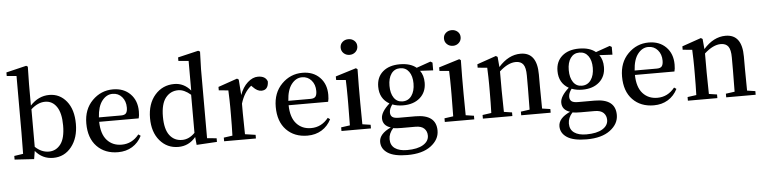

<svg xmlns="http://www.w3.org/2000/svg" viewBox="-56 -1122 6735 1692"><g transform="rotate(-5 3311.5 -276.0)"><path d="M222.7 -428.7V-96.7Q278.3 -43.9 343.8 -43.9Q407.2 -43.9 447.8 -96.7Q488.3 -149.4 488.3 -262.7Q488.3 -372.1 450.2 -428.2Q412.1 -484.4 347.7 -484.4Q284.2 -484.4 222.7 -428.7ZM220.7 -649.4V-461.9Q293.9 -541 389.6 -541Q482.4 -541 542 -467.3Q601.6 -393.6 601.6 -266.6Q601.6 -142.6 539.1 -64Q476.6 14.6 377 14.6Q282.2 14.6 219.7 -60.5L208 10.7L36.1 0V-32.2L115.2 -43.9Q117.2 -155.3 117.2 -232.4V-732.4L31.2 -740.2V-771.5L210 -814.5L223.6 -805.7Z M808.6 -305.7H1004.9Q1037.1 -305.7 1049.3 -321.3Q1061.5 -336.9 1061.5 -371.1Q1061.5 -427.7 1029.3 -464.8Q997.1 -502 946.3 -502Q892.6 -502 853.5 -452.1Q814.5 -402.3 808.6 -305.7ZM1157.2 -266.6H807.6Q809.6 -158.2 858.9 -103.5Q908.2 -48.8 988.3 -48.8Q1080.1 -48.8 1141.6 -126L1161.1 -112.3Q1130.9 -51.8 1076.7 -18.6Q1022.5 14.6 951.2 14.6Q835 14.6 764.2 -58.6Q693.4 -131.8 693.4 -261.7Q693.4 -386.7 770 -463.9Q846.7 -541 953.1 -541Q1047.9 -541 1106 -482.4Q1164.1 -423.8 1164.1 -328.1Q1164.1 -288.1 1157.2 -266.6Z M1635.7 -96.7V-433.6Q1578.1 -483.4 1525.4 -483.4Q1457 -483.4 1414.1 -429.7Q1371.1 -376 1371.1 -262.7Q1371.1 -151.4 1412.1 -97.7Q1453.1 -43.9 1522.5 -43.9Q1584 -43.9 1635.7 -96.7ZM1742.2 -40 1826.2 -32.2V0L1645.5 10.7L1638.7 -59.6Q1577.1 14.6 1484.4 14.6Q1384.8 14.6 1320.8 -60.5Q1256.8 -135.7 1256.8 -258.8Q1256.8 -386.7 1324.2 -463.9Q1391.6 -541 1495.1 -541Q1580.1 -541 1639.6 -470.7V-732.4L1549.8 -740.2V-771.5L1731.4 -814.5L1747.1 -805.7L1742.2 -650.4Z M2065.4 -530.3 2075.2 -392.6Q2099.6 -460.9 2144 -501Q2188.5 -541 2235.4 -541Q2302.7 -541 2319.3 -491.2Q2317.4 -415 2255.9 -415Q2219.7 -415 2182.6 -454.1L2169.9 -466.8Q2105.5 -417 2075.2 -316.4V-232.4Q2075.2 -212.9 2078.1 -45.9L2170.9 -32.2V0H1889.6V-32.2L1966.8 -43Q1969.7 -127.9 1969.7 -232.4V-295.9Q1969.7 -351.6 1965.8 -443.4L1881.8 -451.2V-481.4L2050.8 -540Z M2484.4 -305.7H2680.7Q2712.9 -305.7 2725.1 -321.3Q2737.3 -336.9 2737.3 -371.1Q2737.3 -427.7 2705.1 -464.8Q2672.9 -502 2622.1 -502Q2568.4 -502 2529.3 -452.1Q2490.2 -402.3 2484.4 -305.7ZM2833 -266.6H2483.4Q2485.4 -158.2 2534.7 -103.5Q2584 -48.8 2664.1 -48.8Q2755.9 -48.8 2817.4 -126L2836.9 -112.3Q2806.6 -51.8 2752.4 -18.6Q2698.2 14.6 2627 14.6Q2510.7 14.6 2439.9 -58.6Q2369.1 -131.8 2369.1 -261.7Q2369.1 -386.7 2445.8 -463.9Q2522.5 -541 2628.9 -541Q2723.6 -541 2781.7 -482.4Q2839.8 -423.8 2839.8 -328.1Q2839.8 -288.1 2833 -266.6Z M3058.6 -662.1Q3027.3 -662.1 3005.9 -682.1Q2984.4 -702.1 2984.4 -732.4Q2984.4 -762.7 3005.9 -781.7Q3027.3 -800.8 3058.6 -800.8Q3088.9 -800.8 3110.4 -781.7Q3131.8 -762.7 3131.8 -732.4Q3131.8 -702.1 3110.4 -682.1Q3088.9 -662.1 3058.6 -662.1ZM3116.2 -43 3188.5 -32.2V0H2927.7V-32.2L3005.9 -43Q3007.8 -156.2 3007.8 -232.4V-295.9Q3007.8 -373 3004.9 -444.3L2919.9 -452.1V-483.4L3102.5 -540L3116.2 -530.3L3114.3 -380.9V-232.4Q3114.3 -154.3 3116.2 -43Z M3487.3 -212.9Q3538.1 -212.9 3567.4 -253.9Q3596.7 -294.9 3596.7 -362.3Q3596.7 -427.7 3568.4 -466.8Q3540 -505.9 3490.2 -505.9Q3440.4 -505.9 3412.1 -466.3Q3383.8 -426.8 3383.8 -359.4Q3383.8 -293 3411.1 -252.9Q3438.5 -212.9 3487.3 -212.9ZM3580.1 19.5H3457Q3411.1 19.5 3383.8 14.6Q3343.8 58.6 3343.8 109.4Q3343.8 163.1 3382.3 190.4Q3420.9 217.8 3489.3 217.8Q3582 217.8 3632.3 187Q3682.6 156.2 3682.6 106.4Q3682.6 68.4 3657.7 43.9Q3632.8 19.5 3580.1 19.5ZM3779.3 -530.3V-461.9L3664.1 -467.8Q3695.3 -424.8 3695.3 -360.4Q3695.3 -277.3 3639.2 -227.5Q3583 -177.7 3489.3 -177.7Q3436.5 -177.7 3394.5 -194.3Q3367.2 -158.2 3367.2 -125Q3367.2 -98.6 3383.8 -85.4Q3400.4 -72.3 3440.4 -72.3H3587.9Q3771.5 -72.3 3771.5 70.3Q3771.5 149.4 3696.8 205.6Q3622.1 261.7 3489.3 261.7Q3372.1 261.7 3315.4 224.6Q3258.8 187.5 3258.8 126Q3258.8 54.7 3363.3 6.8Q3293 -15.6 3293 -80.1Q3293 -135.7 3370.1 -205.1Q3284.2 -253.9 3284.2 -360.4Q3284.2 -444.3 3339.8 -492.7Q3395.5 -541 3490.2 -541Q3584 -541 3636.7 -497.1L3761.7 -541Z M3972.7 -662.1Q3941.4 -662.1 3919.9 -682.1Q3898.4 -702.1 3898.4 -732.4Q3898.4 -762.7 3919.9 -781.7Q3941.4 -800.8 3972.7 -800.8Q4002.9 -800.8 4024.4 -781.7Q4045.9 -762.7 4045.9 -732.4Q4045.9 -702.1 4024.4 -682.1Q4002.9 -662.1 3972.7 -662.1ZM4030.3 -43 4102.5 -32.2V0H3841.8V-32.2L3919.9 -43Q3921.9 -156.2 3921.9 -232.4V-295.9Q3921.9 -373 3918.9 -444.3L3834 -452.1V-483.4L4016.6 -540L4030.3 -530.3L4028.3 -380.9V-232.4Q4028.3 -154.3 4030.3 -43Z M4706.1 -43 4778.3 -32.2V0H4517.6V-32.2L4595.7 -43Q4597.7 -154.3 4597.7 -232.4V-345.7Q4597.7 -414.1 4576.7 -442.9Q4555.7 -471.7 4510.7 -471.7Q4442.4 -471.7 4365.2 -401.4V-232.4Q4365.2 -210 4368.2 -43L4439.5 -32.2V0H4178.7V-32.2L4256.8 -43Q4259.8 -127.9 4259.8 -232.4V-295.9Q4259.8 -351.6 4255.9 -443.4L4171.9 -451.2V-481.4L4340.8 -540L4355.5 -530.3L4363.3 -440.4Q4452.1 -541 4558.6 -541Q4704.1 -541 4704.1 -344.7V-232.4Q4704.1 -154.3 4706.1 -43Z M5073.2 -212.9Q5124 -212.9 5153.3 -253.9Q5182.6 -294.9 5182.6 -362.3Q5182.6 -427.7 5154.3 -466.8Q5126 -505.9 5076.2 -505.9Q5026.4 -505.9 4998 -466.3Q4969.7 -426.8 4969.7 -359.4Q4969.7 -293 4997.1 -252.9Q5024.4 -212.9 5073.2 -212.9ZM5166 19.5H5043Q4997.1 19.5 4969.7 14.6Q4929.7 58.6 4929.7 109.4Q4929.7 163.1 4968.3 190.4Q5006.8 217.8 5075.2 217.8Q5168 217.8 5218.3 187Q5268.6 156.2 5268.6 106.4Q5268.6 68.4 5243.7 43.9Q5218.8 19.5 5166 19.5ZM5365.2 -530.3V-461.9L5250 -467.8Q5281.2 -424.8 5281.2 -360.4Q5281.2 -277.3 5225.1 -227.5Q5168.9 -177.7 5075.2 -177.7Q5022.5 -177.7 4980.5 -194.3Q4953.1 -158.2 4953.1 -125Q4953.1 -98.6 4969.7 -85.4Q4986.3 -72.3 5026.4 -72.3H5173.8Q5357.4 -72.3 5357.4 70.3Q5357.4 149.4 5282.7 205.6Q5208 261.7 5075.2 261.7Q4958 261.7 4901.4 224.6Q4844.7 187.5 4844.7 126Q4844.7 54.7 4949.2 6.8Q4878.9 -15.6 4878.9 -80.1Q4878.9 -135.7 4956.1 -205.1Q4870.1 -253.9 4870.1 -360.4Q4870.1 -444.3 4925.8 -492.7Q4981.4 -541 5076.2 -541Q5169.9 -541 5222.7 -497.1L5347.7 -541Z M5547.9 -305.7H5744.1Q5776.4 -305.7 5788.6 -321.3Q5800.8 -336.9 5800.8 -371.1Q5800.8 -427.7 5768.6 -464.8Q5736.3 -502 5685.5 -502Q5631.8 -502 5592.8 -452.1Q5553.7 -402.3 5547.9 -305.7ZM5896.5 -266.6H5546.9Q5548.8 -158.2 5598.1 -103.5Q5647.5 -48.8 5727.5 -48.8Q5819.3 -48.8 5880.9 -126L5900.4 -112.3Q5870.1 -51.8 5815.9 -18.6Q5761.7 14.6 5690.4 14.6Q5574.2 14.6 5503.4 -58.6Q5432.6 -131.8 5432.6 -261.7Q5432.6 -386.7 5509.3 -463.9Q5585.9 -541 5692.4 -541Q5787.1 -541 5845.2 -482.4Q5903.3 -423.8 5903.3 -328.1Q5903.3 -288.1 5896.5 -266.6Z M6519.5 -43 6591.8 -32.2V0H6331.1V-32.2L6409.2 -43Q6411.1 -154.3 6411.1 -232.4V-345.7Q6411.1 -414.1 6390.1 -442.9Q6369.1 -471.7 6324.2 -471.7Q6255.9 -471.7 6178.7 -401.4V-232.4Q6178.7 -210 6181.6 -43L6252.9 -32.2V0H5992.2V-32.2L6070.3 -43Q6073.2 -127.9 6073.2 -232.4V-295.9Q6073.2 -351.6 6069.3 -443.4L5985.4 -451.2V-481.4L6154.3 -540L6168.9 -530.3L6176.8 -440.4Q6265.6 -541 6372.1 -541Q6517.6 -541 6517.6 -344.7V-232.4Q6517.6 -154.3 6519.5 -43Z"/></g></svg>

Font: Bpmf Zihi Serif SemiBold
Style: SemiBold
Weight: 600
Foundry: But Ko
Version: Version 1.320